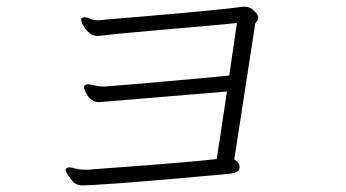

<svg xmlns="http://www.w3.org/2000/svg" viewBox="-20 -634 1040 577"><path d="M177 -122Q177 -131 190 -131Q194 -131 206.5 -127.5Q219 -124 236 -124H243Q269 -126 310 -129Q532 -145 631 -156Q636 -184 662 -359L278 -327Q252 -327 238 -356Q232 -367 232 -372.5Q232 -378 242 -381Q250 -381 263 -377.5Q276 -374 289 -374H295Q363 -379 473.5 -389Q584 -399 618 -402Q652 -405 669 -407L692 -565Q657 -561 603 -556.5Q549 -552 489.5 -546.5Q430 -541 378 -536.5Q326 -532 303 -529Q280 -526 273 -526Q249 -526 231 -556Q224 -567 224 -574.5Q224 -582 233 -582Q242 -582 251.5 -577.5Q261 -573 277 -573L287 -574Q314 -577 356 -580Q653 -605 712 -614Q732 -614 744 -601.5Q756 -589 756 -582.5Q756 -576 752 -570.5Q748 -565 747 -563Q743 -537 736.5 -495Q730 -453 722.5 -404Q715 -355 707.5 -307Q700 -259 694 -219Q688 -179 684 -155Q700 -146 700 -133V-131Q700 -115 671 -112Q662 -111 634 -108.5Q606 -106 562 -102Q283 -77 226 -77Q208 -77 196 -92Q177 -117 177 -122Z"/></svg>

Font: LXGW WenKai Lite Light
Style: Regular
Weight: 300
Designer: LXGW / Fontworks Inc.
Foundry: LXGW / Fontworks Inc.
Version: Version 1.511; March 25, 2025